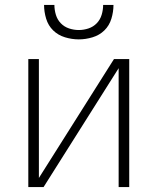

<svg xmlns="http://www.w3.org/2000/svg" viewBox="-20 -760 640 780"><path d="M95 0V-520H138V-37L443 -520H505V0H462V-483L157 0ZM300 -600Q272 -600 244 -608.5Q216 -617 196 -636.5Q176 -656 167.5 -684Q159 -712 159 -740H201Q201 -720 207 -700Q213 -680 227 -665.5Q241 -651 260.5 -644.5Q280 -638 300 -638Q320 -638 339.5 -644.5Q359 -651 373 -665.5Q387 -680 393 -700Q399 -720 399 -740H441Q441 -712 432.5 -684Q424 -656 404 -636.5Q384 -617 356 -608.5Q328 -600 300 -600Z"/></svg>

Font: Zed Sans Extralight Extended
Style: Regular
Weight: 200
Width: 7
Designer: Belleve Invis
Foundry: Belleve Invis
Version: Version 1.0.0; ttfautohint (v1.8.4)